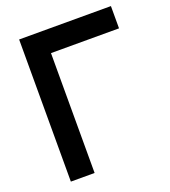

<svg xmlns="http://www.w3.org/2000/svg" viewBox="-132 -817 810 914"><g transform="rotate(-20 272.5 -360.0)"><path d="M70 0V-720H535V-607.2H190.3V0Z"/></g></svg>

Font: Manrope
Style: Regular
Weight: 400
Designer: Mikhail Sharanda
Foundry: Mikhail Sharanda
Version: Version 4.503